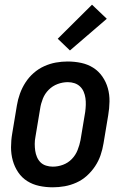

<svg xmlns="http://www.w3.org/2000/svg" viewBox="-20 -790 540 818"><path d="M205 8Q175 8 147 2Q119 -4 96 -18.5Q73 -33 57.5 -56Q42 -79 34.5 -106Q27 -133 27 -162.5Q27 -192 32 -221L52 -341Q56 -366 65 -391Q74 -416 88.5 -438.5Q103 -461 123.5 -479Q144 -497 168.5 -508Q193 -519 218 -523.5Q243 -528 268 -528Q298 -528 326 -522Q354 -516 377 -501.5Q400 -487 416 -464Q432 -441 439.5 -414Q447 -387 446.5 -357.5Q446 -328 441 -299L421 -179Q417 -154 408.5 -129Q400 -104 385 -81.5Q370 -59 350 -41Q330 -23 305.5 -12Q281 -1 255.5 3.5Q230 8 205 8ZM205 -80Q227 -80 248.5 -88Q270 -96 286 -112.5Q302 -129 310.5 -150.5Q319 -172 323 -193L343 -313Q345 -328 345.5 -343Q346 -358 344 -372Q342 -386 336.5 -399Q331 -412 321 -421.5Q311 -431 297.5 -435.5Q284 -440 269 -440Q247 -440 225.5 -432Q204 -424 187.5 -407.5Q171 -391 162.5 -369.5Q154 -348 151 -327L131 -207Q128 -192 128 -177Q128 -162 130 -148Q132 -134 137.5 -121Q143 -108 152.5 -98.5Q162 -89 176 -84.5Q190 -80 205 -80ZM278 -575 226 -625 372 -770 435 -710Z"/></svg>

Font: Iosevka Semibold
Style: Italic
Weight: 600
Italic angle: -9°
Monospace: yes
Designer: Belleve Invis
Foundry: Belleve Invis
Version: Version 32.5.0; ttfautohint (v1.8.4)